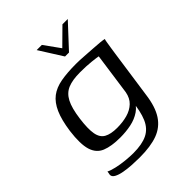

<svg xmlns="http://www.w3.org/2000/svg" viewBox="-201 -676 890 890"><g transform="rotate(-45 244.0 -231.0)"><path d="M200 -576H234L290 -498L369 -576H404L298 -462H272ZM186 114Q164 114 137 112.5Q110 111 85 106.5Q60 102 45 93.5Q30 85 31 72Q32 68 33 62Q34 56 34 54Q47 61 72.5 67Q98 73 127.5 76Q157 79 179 79Q237 79 271.5 62Q306 45 323 5.5Q340 -34 346 -99H361Q346 -65 319.5 -47Q293 -29 259 -22Q225 -15 188 -15Q130 -15 94.5 -29.5Q59 -44 46.5 -84.5Q34 -125 44 -202Q53 -266 70.5 -305.5Q88 -345 115.5 -366Q143 -387 184.5 -394.5Q226 -402 284 -402Q306 -402 333 -400Q360 -398 386.5 -396.5Q413 -395 433 -393Q453 -391 460 -389Q458 -386 456 -372.5Q454 -359 451 -341.5Q448 -324 446 -308L412 -71Q403 -1 376.5 39.5Q350 80 304 97Q258 114 186 114ZM209 -57Q246 -57 276.5 -65.5Q307 -74 327.5 -93.5Q348 -113 354 -146L383 -352Q374 -354 342.5 -357.5Q311 -361 269 -361Q220 -361 189.5 -348.5Q159 -336 142 -303.5Q125 -271 117 -210Q109 -150 115 -116.5Q121 -83 144.5 -70Q168 -57 209 -57Z"/></g></svg>

Font: Genos
Style: Italic
Weight: 400
Italic angle: -8°
Version: Version 1.010